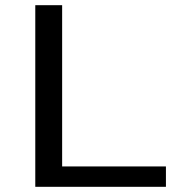

<svg xmlns="http://www.w3.org/2000/svg" viewBox="-20 -720 740 740"><path d="M116 0V-700H219.5V-78.5H619.5V0Z"/></svg>

Font: Trispace SemiExpanded
Style: Regular
Weight: 400
Width: 6
Designer: Tyler Finck
Foundry: Etcetera Type Company
Version: Version 1.210; ttfautohint (v1.8.3)